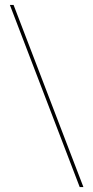

<svg xmlns="http://www.w3.org/2000/svg" viewBox="-20 -743 378 778"><path d="M318 15H303L20 -723H35Z"/></svg>

Font: Kalnia SemiExpanded Thin
Style: Regular
Weight: 250
Width: 6
Designer: Frida Medrano
Foundry: Frida Medrano
Version: Version 1.105